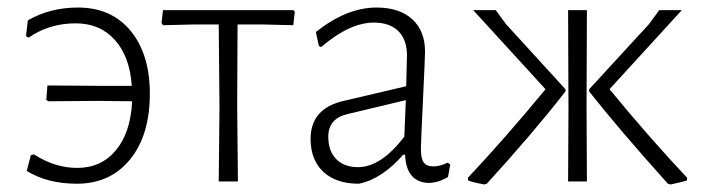

<svg xmlns="http://www.w3.org/2000/svg" viewBox="-20 -482 1861 510"><path d="M184 6Q106 6 51 -28L62 -70L70 -72Q126 -36 185 -36Q249 -36 288 -83Q327 -130 331 -213L241 -214L108 -213L103 -217L106 -255L243 -254H330Q325 -331 285.5 -375.5Q246 -420 181 -420Q111 -420 56 -382L49 -386L54 -428Q113 -462 187 -462Q276 -462 327 -400Q378 -338 378 -233Q378 -123 325.5 -58.5Q273 6 184 6Z M561 0 563 -195 561 -417H495L413 -415L409 -421L413 -455H759L763 -451L759 -415L679 -417H611L610 -198L612 0Z M980 -462Q1041 -462 1075 -431Q1109 -400 1109 -345Q1109 -330 1103.5 -216Q1098 -102 1098 -87Q1098 -61 1105.5 -50.5Q1113 -40 1131 -40Q1149 -40 1169 -50L1176 -45L1170 -12Q1146 3 1119 4Q1059 2 1056 -71H1051Q994 -6 933 6Q873 6 839 -25.5Q805 -57 805 -113Q805 -194 893 -214L1059 -253L1061 -334Q1061 -377 1038 -399.5Q1015 -422 973 -422Q909 -422 833 -357L827 -360L819 -397Q901 -462 980 -462ZM1058 -216 903 -179Q852 -167 852 -119Q852 -81 873 -59.5Q894 -38 931 -38Q992 -38 1054 -119Z M1761 8 1754 6Q1623 -140 1545 -239V-245L1704 -418L1731 -455H1791L1599 -245Q1706 -115 1805 -10V-3Q1795 1 1761 8ZM1267 8Q1233 2 1223 -3V-10Q1322 -115 1429 -245L1237 -455H1297L1324 -418L1482 -245V-239Q1393 -125 1273 6ZM1489 0 1490 -195 1489 -455H1539L1538 -198L1539 0Z"/></svg>

Font: Alegreya Sans SC Light
Style: Regular
Weight: 300
Designer: Juan Pablo del Peral
Foundry: Huerta Tipografica
Version: Version 2.007